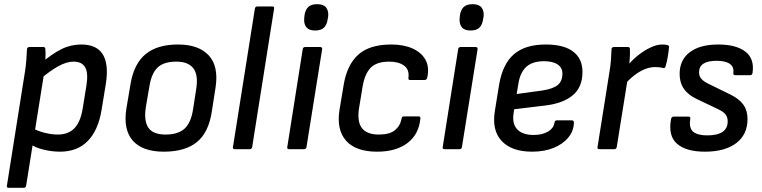

<svg xmlns="http://www.w3.org/2000/svg" viewBox="-20 -714 3649 919"><path d="M267 12Q228 12 187.5 2Q147 -8 125 -25L134 -102Q159 -87 193 -78.5Q227 -70 256 -70Q308 -70 337 -101Q366 -132 376 -196L394 -307Q403 -365 387.5 -392Q372 -419 332 -419Q299 -419 259 -397Q219 -375 166 -330L177 -412Q230 -457 274.5 -479Q319 -501 369 -501Q442 -501 471.5 -454.5Q501 -408 487 -315L466 -187Q450 -90 400 -39Q350 12 267 12ZM22 185Q11 185 13 175L100 -374Q104 -399 106 -426.5Q108 -454 109 -477Q109 -489 122 -489H187Q197 -489 197 -479Q198 -471 198 -458.5Q198 -446 197.5 -433.5Q197 -421 195 -415L191 -363L105 175Q103 185 94 185Z M764 12Q662 12 615.5 -41Q569 -94 585 -195L605 -313Q621 -409 677 -455Q733 -501 832 -501Q930 -501 978.5 -449.5Q1027 -398 1012 -297L994 -181Q979 -80 922.5 -34Q866 12 764 12ZM773 -70Q832 -70 863 -98Q894 -126 904 -190L919 -287Q930 -355 905.5 -387Q881 -419 824 -419Q764 -419 734.5 -391Q705 -363 695 -300L678 -201Q668 -136 690 -103Q712 -70 773 -70Z M1104 0Q1093 0 1095 -10L1200 -673Q1202 -683 1211 -683H1283Q1294 -683 1292 -673L1187 -10Q1186 -6 1183.5 -3Q1181 0 1176 0Z M1364 0Q1353 0 1355 -10L1429 -479Q1431 -489 1441 -489H1512Q1523 -489 1522 -479L1447 -10Q1445 0 1436 0ZM1488 -568Q1459 -568 1446.5 -583.5Q1434 -599 1436 -626L1437 -637Q1440 -665 1454.5 -679.5Q1469 -694 1498 -694Q1528 -694 1540.5 -678.5Q1553 -663 1551 -637L1549 -626Q1546 -598 1532 -583Q1518 -568 1488 -568Z M1785 12Q1683 12 1636.5 -40.5Q1590 -93 1605 -188L1625 -308Q1641 -404 1695 -452.5Q1749 -501 1853 -501Q1912 -501 1954.5 -482Q1997 -463 2016.5 -428Q2036 -393 2025 -342Q2022 -331 2012 -331H1943Q1933 -331 1935 -342Q1940 -381 1914 -400Q1888 -419 1843 -419Q1782 -419 1753.5 -389Q1725 -359 1715 -296L1698 -193Q1689 -130 1713 -100Q1737 -70 1794 -70Q1845 -70 1870.5 -91Q1896 -112 1902 -146Q1903 -157 1914 -157H1983Q1994 -157 1992 -146Q1985 -71 1930.5 -29.5Q1876 12 1785 12Z M2108 0Q2097 0 2099 -10L2173 -479Q2175 -489 2185 -489H2256Q2267 -489 2266 -479L2191 -10Q2189 0 2180 0ZM2232 -568Q2203 -568 2190.5 -583.5Q2178 -599 2180 -626L2181 -637Q2184 -665 2198.5 -679.5Q2213 -694 2242 -694Q2272 -694 2284.5 -678.5Q2297 -663 2295 -637L2293 -626Q2290 -598 2276 -583Q2262 -568 2232 -568Z M2527 12Q2429 12 2381 -39.5Q2333 -91 2349 -185L2369 -309Q2386 -408 2440 -454.5Q2494 -501 2592 -501Q2679 -501 2723.5 -467Q2768 -433 2768 -370Q2768 -296 2721 -257.5Q2674 -219 2590 -209L2441 -191L2438 -170Q2431 -120 2456.5 -94Q2482 -68 2535 -68Q2575 -68 2602.5 -84Q2630 -100 2634 -127Q2636 -138 2645 -138H2717Q2727 -138 2727 -127Q2726 -87 2700 -55.5Q2674 -24 2629.5 -6Q2585 12 2527 12ZM2453 -264 2577 -281Q2628 -289 2650 -307.5Q2672 -326 2672 -362Q2672 -390 2649 -405.5Q2626 -421 2584 -421Q2528 -421 2498.5 -393.5Q2469 -366 2461 -312Z M2849 0Q2838 0 2840 -10L2897 -369Q2902 -397 2904 -424Q2906 -451 2907 -478Q2907 -489 2920 -489H2985Q2995 -489 2995 -480Q2996 -461 2994.5 -437Q2993 -413 2990 -396L2985 -341L2932 -10Q2931 -6 2928.5 -3Q2926 0 2921 0ZM2968 -307 2979 -395Q3005 -426 3034.5 -449.5Q3064 -473 3094.5 -487Q3125 -501 3149 -501Q3168 -501 3175 -498Q3180 -497 3181.5 -493.5Q3183 -490 3182 -485Q3180 -464 3176 -441Q3172 -418 3166 -397Q3163 -385 3152 -389Q3145 -391 3136 -392Q3127 -393 3116 -393Q3091 -393 3065.5 -382.5Q3040 -372 3015.5 -353Q2991 -334 2968 -307Z M3354 12Q3264 12 3220.5 -26Q3177 -64 3192 -144Q3194 -156 3205 -156H3275Q3286 -156 3284 -144Q3277 -101 3298 -83.5Q3319 -66 3365 -66Q3463 -66 3463 -133Q3463 -153 3453 -166Q3443 -179 3418 -191L3315 -240Q3273 -260 3253 -289.5Q3233 -319 3233 -360Q3233 -427 3281.5 -464Q3330 -501 3418 -501Q3503 -501 3547.5 -467Q3592 -433 3582 -365Q3580 -354 3571 -354H3499Q3489 -354 3490 -365Q3494 -394 3473 -408.5Q3452 -423 3410 -423Q3326 -423 3326 -368Q3326 -349 3337.5 -336Q3349 -323 3377 -310L3475 -262Q3518 -241 3538 -213Q3558 -185 3558 -144Q3558 -70 3504 -29Q3450 12 3354 12Z"/></svg>

Font: Sofia Sans Medium
Style: Italic
Weight: 500
Italic angle: -9°
Version: Version 4.101